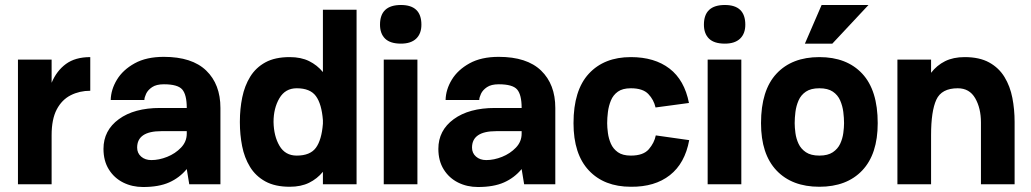

<svg xmlns="http://www.w3.org/2000/svg" viewBox="-20 -739 4136 770"><path d="M52 0V-500H187V-407Q207 -455 244.5 -482.5Q282 -510 342 -510V-375Q299 -375 263.5 -357Q228 -339 207.5 -300Q187 -261 187 -197V0Z M554 11Q510 11 474 -7Q438 -25 416.5 -59.5Q395 -94 395 -142Q395 -216 456.5 -261Q518 -306 622 -306H729Q729 -359 711 -380Q693 -401 637 -401Q607 -401 590 -389.5Q573 -378 566 -363Q559 -348 559 -338H424Q425 -380 449 -419.5Q473 -459 520 -485Q567 -511 637 -511Q750 -511 807 -456Q864 -401 864 -306V0H739L729 -61Q700 -26 658.5 -7.5Q617 11 554 11ZM587 -97Q618 -97 650.5 -110Q683 -123 706 -147Q729 -171 729 -203V-213H627Q530 -213 530 -147Q530 -125 546 -111Q562 -97 587 -97Z M1142 -510Q1187 -510 1219.5 -494Q1252 -478 1275 -450V-700H1410V0H1275V-50Q1252 -22 1219.5 -6Q1187 10 1142 10Q1083 10 1044 -11.5Q1005 -33 982.5 -70Q960 -107 951 -153Q942 -199 942 -248V-250V-252Q942 -302 951.5 -348.5Q961 -395 983.5 -431.5Q1006 -468 1044.5 -489Q1083 -510 1142 -510ZM1170 -385Q1124 -385 1100.5 -345Q1077 -305 1077 -250Q1078 -193 1101 -154Q1124 -115 1170 -115Q1224 -115 1247 -146.5Q1270 -178 1275 -243V-257Q1270 -322 1247 -353.5Q1224 -385 1170 -385Z M1504 -640Q1504 -719 1588 -719Q1670 -719 1670 -640Q1670 -604 1649 -584Q1628 -564 1588 -564Q1545 -564 1524.5 -584Q1504 -604 1504 -640ZM1519 -500H1654V0H1519Z M1897 11Q1853 11 1817 -7Q1781 -25 1759.5 -59.5Q1738 -94 1738 -142Q1738 -216 1799.5 -261Q1861 -306 1965 -306H2072Q2072 -359 2054 -380Q2036 -401 1980 -401Q1950 -401 1933 -389.5Q1916 -378 1909 -363Q1902 -348 1902 -338H1767Q1768 -380 1792 -419.5Q1816 -459 1863 -485Q1910 -511 1980 -511Q2093 -511 2150 -456Q2207 -401 2207 -306V0H2082L2072 -61Q2043 -26 2001.5 -7.5Q1960 11 1897 11ZM1930 -97Q1961 -97 1993.5 -110Q2026 -123 2049 -147Q2072 -171 2072 -203V-213H1970Q1873 -213 1873 -147Q1873 -125 1889 -111Q1905 -97 1930 -97Z M2510 10Q2403 10 2341.5 -55.5Q2280 -121 2280 -245Q2280 -377 2341.5 -443.5Q2403 -510 2510 -510Q2605 -510 2665 -464Q2725 -418 2743 -326L2609 -308Q2602 -339 2580 -362Q2558 -385 2510 -385Q2477 -385 2458 -371.5Q2439 -358 2430 -336Q2421 -314 2418 -290Q2415 -266 2415 -245Q2415 -228 2418 -205.5Q2421 -183 2430 -162.5Q2439 -142 2458 -128.5Q2477 -115 2510 -115Q2560 -115 2582 -140.5Q2604 -166 2610 -196L2744 -177Q2727 -84 2666.5 -36.5Q2606 11 2510 10Z M2803 -640Q2803 -719 2887 -719Q2969 -719 2969 -640Q2969 -604 2948 -584Q2927 -564 2887 -564Q2844 -564 2823.5 -584Q2803 -604 2803 -640ZM2818 -500H2953V0H2818Z M3275 -719H3463L3318 -564H3208ZM3032 -245Q3032 -377 3094 -443.5Q3156 -510 3266 -510Q3376 -510 3438 -443.5Q3500 -377 3500 -245Q3500 -121 3438 -55.5Q3376 10 3266 10Q3156 10 3094 -55.5Q3032 -121 3032 -245ZM3266 -115Q3300 -115 3320 -128.5Q3340 -142 3349.5 -162.5Q3359 -183 3362 -205.5Q3365 -228 3365 -245Q3365 -266 3362 -290Q3359 -314 3349.5 -336Q3340 -358 3320 -371.5Q3300 -385 3266 -385Q3232 -385 3212 -371.5Q3192 -358 3182.5 -336Q3173 -314 3170 -290Q3167 -266 3167 -245Q3167 -228 3170 -205.5Q3173 -183 3182.5 -162.5Q3192 -142 3212 -128.5Q3232 -115 3266 -115Z M3579 0V-500H3714V-447Q3737 -477 3770 -493.5Q3803 -510 3849 -510Q3908 -510 3947 -488.5Q3986 -467 4008.5 -430Q4031 -393 4040 -346.5Q4049 -300 4049 -250V0H3914V-248Q3914 -305 3891 -345Q3868 -385 3821 -385Q3756 -385 3735 -339Q3714 -293 3714 -197V0Z"/></svg>

Font: Haskoy ExtraBold
Style: Regular
Weight: 800
Designer: Ertekin Erdin
Foundry: Ertekin Erdin
Version: Version 2.000; ttfautohint (v1.8.4.7-5d5b)